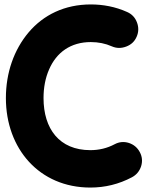

<svg xmlns="http://www.w3.org/2000/svg" viewBox="-20 -761 656 857"><path d="M589.8 -596.7C599.1 -617.7 599.6 -639.2 591.3 -661.1C583 -683.1 568.4 -698.2 547.4 -707.5C495.1 -731 439.9 -741.2 385.3 -741.2C268.1 -741.2 173.8 -694.3 107.9 -616.7C42 -538.6 6.3 -436 6.3 -323.2C6.3 -97.7 155.3 76.2 383.3 76.2C448.7 76.2 510.7 61 568.8 30.3C588.9 19.5 602.5 3.4 609.9 -19C616.7 -41 614.7 -62 604 -82C593.3 -102.1 577.1 -115.7 555.2 -123C533.2 -129.9 511.7 -127.9 491.7 -117.2C458.5 -99.6 422.4 -90.8 383.3 -90.8C244.6 -90.8 174.3 -186.5 174.3 -323.2C174.3 -370.6 182.6 -413.6 199.2 -451.2C231.9 -526.9 295.4 -573.2 385.3 -573.2C418.9 -573.2 450.2 -566.9 479 -554.2C500 -544.9 521.5 -544.9 543.5 -553.2C565.4 -561.5 580.6 -575.7 589.8 -596.7Z"/></svg>

Font: Mikhak Black
Style: Regular
Weight: 900
Designer: Amin Abedi
Version: Version 3.2